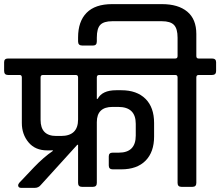

<svg xmlns="http://www.w3.org/2000/svg" viewBox="-44 -907 1069 932"><path d="M335 -19V-204H331L154 -9Q143 5 124 5H59Q44 5 44 -8Q44 -12 49 -19L121 -95Q168 -144 212 -174V-178Q210 -177 200 -177H185Q127 -177 94.5 -216Q62 -255 62 -310V-531Q62 -542 53 -543H-5Q-24 -543 -24 -563V-605Q-24 -623 -5 -623H751Q770 -623 770 -605V-562Q770 -543 751 -543H437Q426 -543 426 -531V-427H430Q452 -469 520 -469H545Q620 -469 662 -427.5Q704 -386 704 -310V-244Q704 -169 662.5 -127Q621 -85 545 -85H503Q484 -85 484 -104V-148Q484 -166 503 -166H533Q615 -166 615 -249V-306Q615 -388 530 -388H502Q426 -388 426 -314V-19Q426 0 407 0H354Q335 0 335 -19ZM229 -247H252Q335 -247 335 -327V-531Q335 -543 324 -543H164Q153 -543 153 -531V-325Q153 -247 229 -247Z M920 -623H985Q1005 -623 1005 -605V-562Q1005 -543 985 -543H920Q909 -543 909 -531V-19Q909 0 890 0H837Q818 0 818 -19V-531Q818 -543 807 -543H742Q722 -543 722 -562V-605Q722 -623 742 -623H807Q818 -623 818 -635V-724Q818 -768 800.5 -786Q783 -804 742 -804H501Q460 -804 443 -786.5Q426 -769 426 -724V-706Q426 -686 408 -686H355Q335 -686 335 -706V-725Q335 -803 376.5 -845Q418 -887 500 -887H742Q821 -887 865 -850.5Q909 -814 909 -742V-635Q909 -623 920 -623Z"/></svg>

Font: Rajdhani SemiBold
Style: Regular
Weight: 600
Designer: Satya Rajpurohit, Jyotish Sonowal
Foundry: Indian Type Foundry
Version: Version 1.201 February 1, 2022